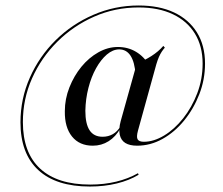

<svg xmlns="http://www.w3.org/2000/svg" viewBox="-20 -559 825 709"><path d="M312.1 129.8Q187.1 129.8 121.4 69Q55.6 8.1 55.6 -107.3Q55.6 -194.4 90.3 -272.6Q125 -350.8 185.5 -410.5Q246 -470.2 325 -504.4Q404 -538.7 491.9 -538.7Q568.5 -538.7 623 -512.9Q677.4 -487.1 707.3 -439.1Q737.1 -391.1 737.1 -324.2Q737.1 -265.3 716.1 -211.3Q695.2 -157.3 660.1 -114.1Q625 -71 580.2 -46Q535.5 -21 486.3 -21Q458.9 -21 442.7 -31Q426.6 -41.1 422.2 -61.7Q417.7 -82.3 425.8 -112.1L485.5 -325.8Q512.1 -334.7 539.1 -352Q566.1 -369.4 583.1 -389.5L588.7 -383.1Q582.3 -375.8 577 -367.7Q571.8 -359.7 566.9 -348.8Q562.1 -337.9 557.3 -321.8L489.5 -76.6Q483.1 -53.2 488.3 -44.4Q493.5 -35.5 511.3 -35.5Q547.6 -35.5 585.9 -58.5Q624.2 -81.5 656.5 -122.2Q688.7 -162.9 708.5 -214.9Q728.2 -266.9 728.2 -324.2Q728.2 -388.7 699.6 -435.1Q671 -481.5 618.1 -506.5Q565.3 -531.5 491.9 -531.5Q404.8 -531.5 327.8 -497.6Q250.8 -463.7 191.5 -404.8Q132.3 -346 98.4 -269.8Q64.5 -193.5 64.5 -108.1Q64.5 4.8 128.2 63.7Q191.9 122.6 312.9 122.6Q364.5 122.6 409.3 111.7Q454 100.8 489.5 80.6L491.9 86.3Q457.3 107.3 411.3 118.5Q365.3 129.8 312.1 129.8ZM322.6 -21Q273.4 -21 246 -54.8Q218.5 -88.7 219.4 -148.4Q219.4 -193.5 236.3 -236.3Q253.2 -279 280.6 -312.5Q308.1 -346 343.1 -365.7Q378.2 -385.5 415.3 -385.5Q452.4 -385.5 482.3 -367.7Q512.1 -350 531.5 -316.9L480.6 -283.1Q477.4 -329.8 462.1 -353.2Q446.8 -376.6 420.2 -376.6Q396.8 -376.6 374.6 -357.7Q352.4 -338.7 334.7 -306.9Q316.9 -275 306.5 -234.3Q296 -193.5 295.2 -150Q295.2 -101.6 310.9 -77.8Q326.6 -54 358.9 -54Q379.8 -54 396.8 -63.7Q413.7 -73.4 425 -92.7V-85.5Q407.3 -54 381 -37.5Q354.8 -21 322.6 -21Z"/></svg>

Font: Playfair 144pt
Style: Regular
Weight: 400
Designer: Claus Eggers Sørensen
Foundry: Claus Eggers Sørensen
Version: Version 2.001;gftools[0.9.30]